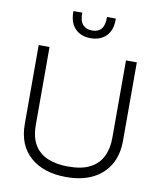

<svg xmlns="http://www.w3.org/2000/svg" viewBox="-102 -1042 948 1133"><g transform="rotate(10 372.0 -476.0)"><path d="M78 -257V-729H143V-264Q143 -188 171.5 -141.5Q200 -95 252 -74Q304 -53 372 -53Q455 -53 505 -79.5Q555 -106 578 -153.5Q601 -201 601 -264V-729H666V-257Q666 -177 632 -117Q598 -57 532.5 -23.5Q467 10 372 10Q237 10 157.5 -59.5Q78 -129 78 -257ZM372 -822Q313 -822 278.5 -858Q244 -894 245 -962H298Q297 -912 317.5 -890Q338 -868 372 -868Q449 -868 446 -962H499Q501 -894 466 -858Q431 -822 372 -822Z"/></g></svg>

Font: BDO Grotesk Light
Style: Regular
Weight: 300
Designer: Deni Anggara
Foundry: Lokal Container
Version: Version 2.000